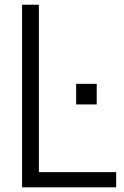

<svg xmlns="http://www.w3.org/2000/svg" viewBox="-20 -800 531 820"><path d="M476.1 0H74.2V-779.8H146V-64.9H476.1ZM393.1 -441.9V-354H305.2V-441.9Z"/></svg>

Font: Cooper Hewitt
Style: Book
Weight: 705
Designer: Village Type and Design LLC
Foundry: Cooper Hewitt Smithsonian Design Museum
Version: 1.000